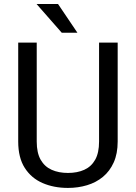

<svg xmlns="http://www.w3.org/2000/svg" viewBox="-20 -922 673 952"><path d="M363.8 -759.8H286.1L161.1 -902.3H267.6ZM563.5 -710.9V-220.2Q563.5 -160.2 543.9 -116.7Q524.4 -73.2 490.5 -45.2Q456.5 -17.1 411.9 -3.7Q367.2 9.8 316.9 9.8Q247.1 9.8 191.2 -14.4Q135.3 -38.6 102.8 -89.4Q70.3 -140.1 70.3 -220.2V-710.9H162.1V-220.2Q162.1 -164.1 181.6 -129.9Q201.2 -95.7 236.1 -80.1Q271 -64.5 316.9 -64.5Q363.3 -64.5 397.9 -80.1Q432.6 -95.7 451.9 -129.9Q471.2 -164.1 471.2 -220.2V-710.9Z"/></svg>

Font: Robert Sans Medium
Style: Regular
Weight: 500
Designer: Christian Robertson (extended by Adam Twardoch)
Foundry: Google
Version: Version 12.135;April 2, 2019;FontCreator 11.5.0.2425 64-bit;